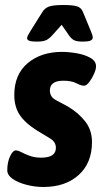

<svg xmlns="http://www.w3.org/2000/svg" viewBox="-20 -738 423 766"><path d="M153 8Q120 8 86.5 -0.5Q53 -9 31 -24Q9 -39 9 -59Q9 -90 20 -114Q31 -138 43 -138Q52 -138 66 -130.5Q80 -123 99.5 -116Q119 -109 144 -109Q203 -109 203 -148Q203 -172 179.5 -186Q156 -200 128 -217Q79 -248 58 -280.5Q37 -313 37 -359Q37 -441 90.5 -486Q144 -531 227 -531Q254 -531 286 -525.5Q318 -520 341 -507Q364 -494 363 -472Q363 -461 355 -443Q347 -425 336 -410.5Q325 -396 315 -396Q304 -396 284.5 -406Q265 -416 233 -416Q179 -416 179 -377Q179 -352 201.5 -339.5Q224 -327 251 -313Q293 -288 320 -253.5Q347 -219 347 -171Q347 -88 294 -40Q241 8 153 8ZM127 -572Q105 -572 96.5 -575.5Q88 -579 88 -586Q88 -593 102 -615L149 -690Q158 -705 174.5 -711.5Q191 -718 233 -718Q269 -718 286.5 -713Q304 -708 311 -690L342 -615Q350 -596 350 -589Q350 -580 341 -576Q332 -572 310 -572Q284 -572 273 -579Q262 -586 253 -600L226 -639L191 -600Q179 -586 166.5 -579Q154 -572 127 -572Z"/></svg>

Font: Asap Semi Condensed Semi Condensed Regular
Style: Bold Italic
Weight: 700
Width: 4
Italic angle: -6°
Designer: Pablo Cosgaya
Foundry: Omnibus-Type
Version: Version 3.001; ttfautohint (v1.8.4.7-5d5b)